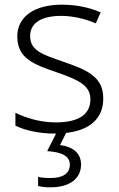

<svg xmlns="http://www.w3.org/2000/svg" viewBox="-20 -562 509 822"><path d="M327 142C327 92 290 66 237 59L263 7C365 -4 423 -56 422 -141C423 -235 348 -264 253 -297C161 -329 109 -345 109 -408C109 -464 158 -494 242 -494C295 -494 349 -480 390 -462L411 -509C365 -529 309 -542 245 -542C129 -542 54 -492 54 -406C54 -313 122 -287 221 -253C317 -220 367 -196 367 -137C367 -76 323 -38 218 -38C155 -38 93 -56 46 -79V-24C85 -5 143 10 217 10H220L182 85C243 89 279 105 279 143C279 182 247 200 198 200C176 200 157 199 143 195V234C156 238 174 240 196 240C278 240 327 203 327 142Z"/></svg>

Font: Noto Sans Khmer UI Light
Style: Regular
Weight: 300
Designer: Danh Hong and the Monotype Design Team
Foundry: Monotype Imaging Inc.
Version: Version 2.002